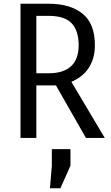

<svg xmlns="http://www.w3.org/2000/svg" viewBox="-20 -740 597 1030"><path d="M441 0 280 -282H175V0H90V-720H240Q357 -720 423 -666.5Q489 -613 489 -498Q489 -457 479 -425.5Q469 -394 452 -370Q435 -346 412 -329Q389 -312 363 -301L542 0ZM175 -655V-347H242Q320 -347 361 -384.5Q402 -422 402 -498Q402 -574 365 -614.5Q328 -655 239 -655ZM304 270H248L258 150V60H358V149Z"/></svg>

Font: Carrois Gothic SC
Style: Regular
Weight: 400
Designer: Ralph du Carrois
Foundry: Ralph du Carrois
Version: Version 1.001